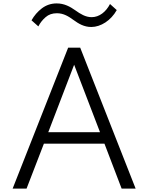

<svg xmlns="http://www.w3.org/2000/svg" viewBox="-20 -1104 868 1124"><path d="M514.5 -946C570 -946 629.5 -984 663.5 -1045L624 -1080.5C600 -1034 561 -1003.5 516.5 -1003.5C481 -1003.5 451 -1022 421 -1043.5C390.5 -1065 356.5 -1084 312 -1084C279.5 -1084 251 -1074.5 225.5 -1055.5C200 -1036 180 -1012.5 164.5 -985L204.5 -949.5C215 -970 229 -988 247 -1003.5C264.5 -1019 286.5 -1026.5 313 -1026.5C352.5 -1026.5 381.5 -1008 411 -986.5C440.5 -965 472 -946 514.5 -946ZM135.5 0 237 -263H591.5L692 0H774L449.5 -825H379L54 0ZM414 -725 565.5 -330H262.5Z"/></svg>

Font: Spartan
Style: Regular
Weight: 400
Designer: Matt Bailey, Mirko Velimirovic
Foundry: Matt Bailey
Version: Version 1.003